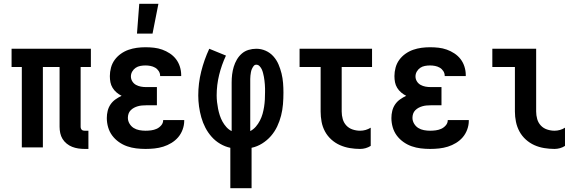

<svg xmlns="http://www.w3.org/2000/svg" viewBox="-20 -777 3040 1012"><path d="M446 8H426Q409 8 392.5 5.5Q376 3 360.5 -3Q345 -9 331.5 -20Q318 -31 309.5 -45Q301 -59 297.5 -75.5Q294 -92 294 -109V-424H206V0H95V-424H41V-520H459V-424H405V-109Q405 -104 406.5 -100Q408 -96 411 -93Q414 -90 418 -89Q422 -88 426 -88H446Z M747 8Q722 8 697.5 5Q673 2 650 -6Q627 -14 606.5 -28.5Q586 -43 571.5 -62.5Q557 -82 550 -106Q543 -130 543 -155Q543 -174 547.5 -192.5Q552 -211 562.5 -226.5Q573 -242 588.5 -253Q604 -264 621 -272Q607 -279 594.5 -289.5Q582 -300 573.5 -314Q565 -328 562 -343.5Q559 -359 559 -376Q559 -398 565 -420.5Q571 -443 584.5 -461.5Q598 -480 617 -493.5Q636 -507 657.5 -514.5Q679 -522 701.5 -525Q724 -528 747 -528Q769 -528 791.5 -525.5Q814 -523 835 -515.5Q856 -508 875 -495.5Q894 -483 907.5 -465.5Q921 -448 928 -426Q935 -404 935 -382V-376H824V-378Q824 -391 816.5 -402.5Q809 -414 797.5 -420.5Q786 -427 773 -429.5Q760 -432 747 -432Q733 -432 719.5 -429.5Q706 -427 695 -419.5Q684 -412 677 -400Q670 -388 670 -374Q670 -360 677.5 -348Q685 -336 697 -329.5Q709 -323 722.5 -320.5Q736 -318 750 -318H807V-222H750Q739 -222 728 -221Q717 -220 706.5 -217Q696 -214 686.5 -209Q677 -204 669 -196Q661 -188 657.5 -177.5Q654 -167 654 -156Q654 -140 662.5 -125.5Q671 -111 684.5 -102.5Q698 -94 714.5 -91Q731 -88 747 -88Q762 -88 777 -90Q792 -92 805.5 -98Q819 -104 829.5 -116Q840 -128 840 -143V-144H951V-140Q951 -117 942.5 -94Q934 -71 919 -53.5Q904 -36 883.5 -23.5Q863 -11 840.5 -4Q818 3 794.5 5.5Q771 8 747 8ZM702 -600 714 -757H815L784 -600Z M1194 215V2Q1166 -4 1140.5 -19Q1115 -34 1095.5 -56Q1076 -78 1062.5 -104Q1049 -130 1041 -158.5Q1033 -187 1029 -216Q1025 -245 1025 -274Q1025 -338 1040.5 -400Q1056 -462 1083 -520L1171 -484Q1148 -435 1135 -382Q1122 -329 1122 -274Q1122 -257 1124 -239Q1126 -221 1129.5 -203.5Q1133 -186 1138.5 -169Q1144 -152 1152.5 -136.5Q1161 -121 1173 -107.5Q1185 -94 1201 -86V-343Q1201 -364 1203.5 -384.5Q1206 -405 1212 -425Q1218 -445 1228.5 -463Q1239 -481 1254.5 -494.5Q1270 -508 1290 -514Q1310 -520 1331 -520Q1357 -520 1380.5 -509.5Q1404 -499 1421 -480Q1438 -461 1448 -437.5Q1458 -414 1464 -389.5Q1470 -365 1472 -339.5Q1474 -314 1474 -289Q1474 -258 1471.5 -227.5Q1469 -197 1461.5 -167.5Q1454 -138 1441 -110.5Q1428 -83 1408 -60Q1388 -37 1361.5 -20.5Q1335 -4 1306 2V215ZM1299 -86Q1316 -95 1328.5 -109.5Q1341 -124 1350 -141.5Q1359 -159 1364 -177Q1369 -195 1372 -214Q1375 -233 1376 -252.5Q1377 -272 1377 -291Q1377 -301 1377 -311Q1377 -321 1376 -331.5Q1375 -342 1374 -352Q1373 -362 1371 -372Q1369 -382 1366.5 -392Q1364 -402 1360 -411Q1356 -420 1348.5 -428Q1341 -436 1331 -436Q1322 -436 1316.5 -428.5Q1311 -421 1307.5 -413Q1304 -405 1302.5 -396Q1301 -387 1300 -378.5Q1299 -370 1299 -361Q1299 -352 1299 -343Z M1878 8Q1851 8 1824 3.5Q1797 -1 1772 -12Q1747 -23 1726.5 -41.5Q1706 -60 1693 -84Q1680 -108 1675 -135Q1670 -162 1670 -189V-424H1559V-520H1941V-424H1781V-189Q1781 -169 1786.5 -149.5Q1792 -130 1805.5 -115.5Q1819 -101 1838.5 -94.5Q1858 -88 1878 -88Q1893 -88 1907 -92Q1921 -96 1934 -104V-8Q1921 0 1907 4Q1893 8 1878 8Z M2247 8Q2222 8 2197.5 5Q2173 2 2150 -6Q2127 -14 2106.5 -28.5Q2086 -43 2071.5 -62.5Q2057 -82 2050 -106Q2043 -130 2043 -155Q2043 -174 2047.5 -192.5Q2052 -211 2062.5 -226.5Q2073 -242 2088.5 -253Q2104 -264 2121 -272Q2107 -279 2094.5 -289.5Q2082 -300 2073.5 -314Q2065 -328 2062 -343.5Q2059 -359 2059 -376Q2059 -398 2065 -420.5Q2071 -443 2084.5 -461.5Q2098 -480 2117 -493.5Q2136 -507 2157.5 -514.5Q2179 -522 2201.5 -525Q2224 -528 2247 -528Q2269 -528 2291.5 -525.5Q2314 -523 2335 -515.5Q2356 -508 2375 -495.5Q2394 -483 2407.5 -465.5Q2421 -448 2428 -426Q2435 -404 2435 -382V-376H2324V-378Q2324 -391 2316.5 -402.5Q2309 -414 2297.5 -420.5Q2286 -427 2273 -429.5Q2260 -432 2247 -432Q2233 -432 2219.5 -429.5Q2206 -427 2195 -419.5Q2184 -412 2177 -400Q2170 -388 2170 -374Q2170 -360 2177.5 -348Q2185 -336 2197 -329.5Q2209 -323 2222.5 -320.5Q2236 -318 2250 -318H2307V-222H2250Q2239 -222 2228 -221Q2217 -220 2206.5 -217Q2196 -214 2186.5 -209Q2177 -204 2169 -196Q2161 -188 2157.5 -177.5Q2154 -167 2154 -156Q2154 -140 2162.5 -125.5Q2171 -111 2184.5 -102.5Q2198 -94 2214.5 -91Q2231 -88 2247 -88Q2262 -88 2277 -90Q2292 -92 2305.5 -98Q2319 -104 2329.5 -116Q2340 -128 2340 -143V-144H2451V-140Q2451 -117 2442.5 -94Q2434 -71 2419 -53.5Q2404 -36 2383.5 -23.5Q2363 -11 2340.5 -4Q2318 3 2294.5 5.5Q2271 8 2247 8Z M2903 8Q2876 8 2848.5 3.5Q2821 -1 2796.5 -12Q2772 -23 2751.5 -41.5Q2731 -60 2718 -84Q2705 -108 2699.5 -135Q2694 -162 2694 -189V-424H2575V-520H2806V-189Q2806 -169 2811.5 -149.5Q2817 -130 2830.5 -115.5Q2844 -101 2863.5 -94.5Q2883 -88 2903 -88Q2917 -88 2931.5 -92Q2946 -96 2958 -104V-8Q2946 0 2931.5 4Q2917 8 2903 8Z"/></svg>

Font: Iosevka
Style: Bold
Weight: 700
Monospace: yes
Designer: Belleve Invis
Foundry: Belleve Invis
Version: Version 32.5.0; ttfautohint (v1.8.4)